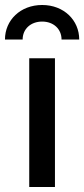

<svg xmlns="http://www.w3.org/2000/svg" viewBox="-59 -749 337 769"><path d="M58.1 -515.6V0H161.1V-515.6ZM109.9 -729C22.5 -729 -39.1 -668 -39.1 -590.8H31.7C31.7 -632.8 64 -662.6 109.9 -662.6C155.3 -662.6 187.5 -632.8 187.5 -590.8H258.3C258.3 -668 196.8 -729 109.9 -729Z"/></svg>

Font: Inteeer Medium
Style: Regular
Weight: 500
Designer: Rasmus Andersson
Foundry: rsms
Version: Version 4.001;Glyphs 3.4 (3402)